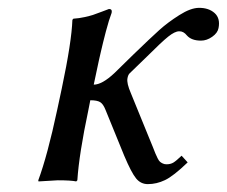

<svg xmlns="http://www.w3.org/2000/svg" viewBox="-20 -462 581 492"><path d="M266.1 -429.2Q259.3 -411.6 251.2 -380.9Q243.2 -350.1 238.3 -328.6L233.4 -307.1L220.2 -245.1Q241.7 -245.1 273.4 -274.9L321.3 -321.8Q366.2 -365.2 388.2 -385Q410.2 -404.8 439.5 -423.3Q468.8 -441.9 490.2 -441.9Q515.1 -441.9 530 -428.5Q544.9 -415 540 -390.1Q537.6 -377.4 523.7 -367.7Q509.8 -357.9 495.1 -357.9Q470.7 -357.9 459 -371.1Q450.2 -382.3 439 -381.8Q428.2 -381.8 411.1 -368.2Q394 -354.5 356.4 -316.9L312 -273.9Q308.1 -270 306.6 -261.2Q304.2 -249 315.4 -223.1L362.8 -106.9Q366.7 -98.1 371.3 -86.2Q376 -74.2 378.2 -68.8Q380.4 -63.5 383.8 -56.6Q387.2 -49.8 390.1 -47.4Q393.1 -44.9 397.2 -43Q401.4 -41 406.7 -41Q417 -41 424.3 -45.4Q431.6 -49.8 445.3 -63L460.9 -45.9Q424.3 -10.7 402.8 -0.5Q381.3 9.8 358.9 9.8Q340.8 9.8 328.9 -4.6Q316.9 -19 298.3 -63L250.5 -180.2Q244.6 -195.3 236.8 -200.2Q229 -205.1 211.4 -205.1L206.5 -180.2Q182.6 -67.4 178.2 0L175.3 2.9Q162.1 0 127.9 0L78.6 2.9L78.1 0Q101.6 -63.5 126.5 -180.2L138.2 -234.9Q163.6 -355 165.5 -411.1L168 -414.1Q182.6 -415 196.8 -418.2Q210.9 -421.4 217.8 -423.6Q224.6 -425.8 240.5 -431.9Q256.3 -438 259.3 -439Q268.1 -439 266.1 -429.2Z"/></svg>

Font: Linux Biolinum O
Style: Italic
Weight: 400
Italic angle: -12°
Designer: Philipp H. Poll
Foundry: Philipp H. Poll
Version: Version 1.1.3